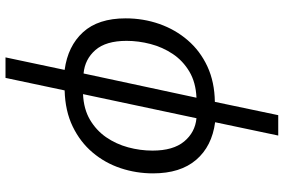

<svg xmlns="http://www.w3.org/2000/svg" viewBox="-188 -612 1040 704"><g transform="rotate(-90 332.0 -260.0)"><path d="M187 240.2 235.8 8.8Q147.5 -2.9 97.9 -60.8Q48.3 -118.7 48.3 -218.8Q48.3 -280.8 67.4 -337.9Q86.4 -395 124.8 -440.4Q163.1 -485.8 220 -513.4Q276.9 -541 352.5 -543L398.4 -759.8H473.6L427.7 -543Q515.1 -531.2 565.9 -475.6Q616.7 -419.9 616.7 -319.3Q616.7 -254.4 596.2 -195.8Q575.7 -137.2 536.4 -91.6Q497.1 -45.9 440.2 -19.5Q383.3 6.8 310.5 7.8L261.7 240.2ZM250.5 -59.6 338.9 -475.6Q284.2 -473.1 245.1 -450.2Q206.1 -427.2 180.9 -390.9Q155.8 -354.5 143.8 -310.3Q131.8 -266.1 131.8 -220.7Q131.8 -145 165.3 -104.7Q198.7 -64.5 250.5 -59.6ZM325.7 -59.6Q381.8 -62 421.6 -85.7Q461.4 -109.4 486.3 -146.7Q511.2 -184.1 522.7 -228.3Q534.2 -272.5 534.2 -315.9Q534.2 -391.6 500.5 -430.2Q466.8 -468.8 414.6 -473.6Z"/></g></svg>

Font: Open Sans
Style: Italic
Weight: 400
Italic angle: -12°
Designer: Monotype Design Team
Foundry: Monotype Imaging Inc.
Version: Version 3.000; ttfautohint (v1.8.4)